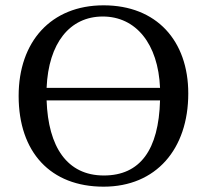

<svg xmlns="http://www.w3.org/2000/svg" viewBox="-20 -689 777 721"><path d="M687 -338C687 -536 568 -669 369 -669C171 -669 50 -532 50 -329C50 -117 170 12 369 12C566 12 687 -129 687 -338ZM370 -30C232 -30 161 -137 155 -312H581C576 -126 506 -30 370 -30ZM366 -627C490 -627 574 -525 581 -359H155C162 -527 242 -627 366 -627Z"/></svg>

Font: STIX Two Math
Style: Regular
Weight: 400
Designer: Ross Mills, John Hudson & Paul Hanslow, Tiro Typeworks Ltd; with portions MicroPress Inc., with additions and correction
Foundry: Tiro Typeworks Ltd
Version: Version 2.02 b142